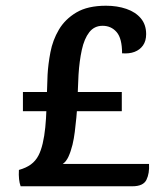

<svg xmlns="http://www.w3.org/2000/svg" viewBox="-20 -650 585 670"><path d="M350 -630Q389 -630 421 -619Q453 -608 471.5 -586Q490 -564 490 -531Q490 -507 479 -491.5Q468 -476 449.5 -469Q431 -462 406 -464Q406 -516 387 -538Q368 -560 338 -560Q309 -560 291.5 -537.5Q274 -515 265.5 -476Q257 -437 254 -389Q253 -368 252 -343Q251 -318 250 -292Q249 -266 246.5 -240Q244 -214 241 -190Q238 -166 233 -145Q227 -121 219 -103.5Q211 -86 199 -78H500Q502 -45 491 -22.5Q480 0 442 0H52Q48 -11 46.5 -25Q45 -39 46 -57Q71 -64 87.5 -76Q104 -88 114 -107Q123 -124 129 -149.5Q135 -175 138 -205.5Q141 -236 142 -268Q143 -300 144 -331.5Q145 -363 146 -389Q148 -426 156 -468Q164 -510 185.5 -546.5Q207 -583 246.5 -606.5Q286 -630 350 -630ZM405 -329V-262H60V-329Z"/></svg>

Font: Karma Variable Light
Style: Regular
Weight: 300
Designer: Joana Correia
Foundry: Indian Type Foundry
Version: Version 3.000